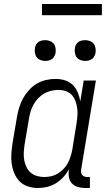

<svg xmlns="http://www.w3.org/2000/svg" viewBox="-20 -933 540 961"><path d="M170 8Q144 8 119.5 0Q95 -8 78 -25.5Q61 -43 51.5 -66Q42 -89 38.5 -114Q35 -139 37 -165.5Q39 -192 43 -218L65 -348Q69 -371 76 -394.5Q83 -418 95 -440Q107 -462 124.5 -481.5Q142 -501 164 -514Q186 -527 210 -532.5Q234 -538 258 -538Q282 -538 305 -531Q328 -524 344 -508Q360 -492 369 -470.5Q378 -449 382 -426L399 -530H460L386 -84Q385 -76 386 -69Q387 -62 391.5 -57Q396 -52 402.5 -49.5Q409 -47 417 -47H430V8H407Q388 8 370 3Q352 -2 340 -15Q328 -28 325 -46.5Q322 -65 325 -84V-86Q314 -65 297 -46.5Q280 -28 259.5 -15.5Q239 -3 216 2.5Q193 8 170 8ZM201 -47Q218 -47 236 -51Q254 -55 269.5 -64.5Q285 -74 298 -87.5Q311 -101 319.5 -117Q328 -133 333.5 -150.5Q339 -168 342 -185L363 -315Q366 -334 367.5 -353.5Q369 -373 366.5 -391.5Q364 -410 357.5 -427.5Q351 -445 339 -458Q327 -471 309 -477Q291 -483 272 -483Q254 -483 235.5 -478.5Q217 -474 200.5 -464.5Q184 -455 170.5 -440.5Q157 -426 147.5 -409Q138 -392 133 -374.5Q128 -357 125 -339L103 -209Q100 -189 99 -170Q98 -151 101 -133Q104 -115 112 -98Q120 -81 133 -69.5Q146 -58 164 -52.5Q182 -47 201 -47ZM406 -628Q394 -628 382.5 -632.5Q371 -637 364 -646Q357 -655 355 -667.5Q353 -680 355 -693Q356 -701 360.5 -709.5Q365 -718 372.5 -723Q380 -728 389 -730Q398 -732 406 -732Q419 -732 430.5 -727.5Q442 -723 449 -714Q456 -705 458 -692.5Q460 -680 458 -667Q456 -659 451.5 -650.5Q447 -642 439.5 -637Q432 -632 423.5 -630Q415 -628 406 -628ZM206 -628Q194 -628 182.5 -632.5Q171 -637 164 -646Q157 -655 155 -667.5Q153 -680 155 -693Q156 -701 160.5 -709.5Q165 -718 172.5 -723Q180 -728 189 -730Q198 -732 206 -732Q219 -732 230.5 -727.5Q242 -723 249 -714Q256 -705 258 -692.5Q260 -680 258 -667Q256 -659 251.5 -650.5Q247 -642 239.5 -637Q232 -632 223.5 -630Q215 -628 206 -628ZM190 -857V-913H490V-857Z"/></svg>

Font: Iosevka Slab Light
Style: Italic
Weight: 300
Italic angle: -9°
Monospace: yes
Designer: Belleve Invis
Foundry: Belleve Invis
Version: Version 11.1.1; ttfautohint (v1.8.3)